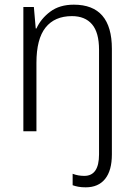

<svg xmlns="http://www.w3.org/2000/svg" viewBox="-20 -562 576 822"><path d="M347 240Q329 240 315.5 237.5Q302 235 291 231V182Q314 191 341 191Q404 191 404 99V-349Q404 -423 374 -458Q344 -493 288 -493Q214 -493 175 -444Q136 -395 136 -293V0H80V-532H125L133 -440H136Q155 -482 195 -512Q235 -542 296 -542Q459 -542 459 -353V99Q459 168 430 204Q401 240 347 240Z"/></svg>

Font: Noto Sans Tamil SemiCondensed Light
Style: Regular
Weight: 300
Width: 4
Designer: Jelle Bosma - Monotype Design Team
Foundry: Monotype Imaging Inc.
Version: Version 2.004; ttfautohint (v1.8.4.7-5d5b)